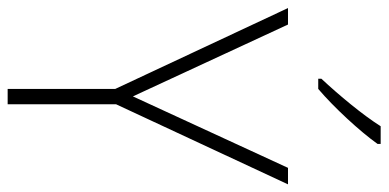

<svg xmlns="http://www.w3.org/2000/svg" viewBox="-270 -720 990 489"><g transform="rotate(90 224.5 -475.0)"><path d="M346 -942V-950H301C272 -904 222 -844 180 -799V-791H206C253 -831 314 -897 346 -942ZM225 -319 42 -714H0L206 -274V0H245V-276L449 -714H407Z"/></g></svg>

Font: Noto Sans Gurmukhi UI SemiCondensed ExtraLight
Style: Regular
Weight: 200
Width: 4
Designer: Jelle Bosma - Monotype Design Team
Foundry: Monotype Imaging Inc.
Version: Version 2.004